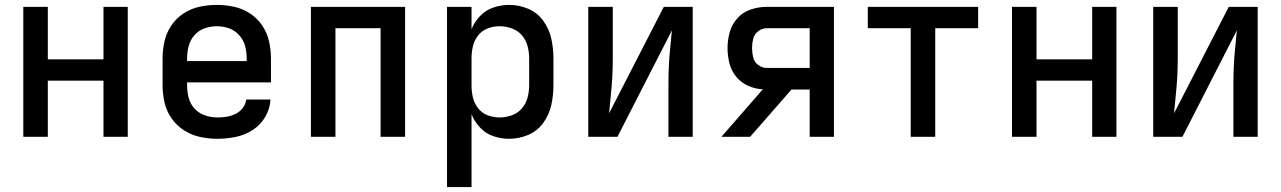

<svg xmlns="http://www.w3.org/2000/svg" viewBox="-20 -558 5224 783"><path d="M75 0H175V-229H402V0H501V-530H402V-316H175V-530H75Z M866 8Q904 8 941 0.5Q978 -7 1010 -27.5Q1042 -48 1061.5 -81Q1081 -114 1083 -152H984Q982 -133 970 -117.5Q958 -102 940.5 -93.5Q923 -85 904.5 -82Q886 -79 867 -79Q841 -79 816 -87.5Q791 -96 773.5 -115Q756 -134 749.5 -159Q743 -184 743 -210V-222H1085V-320Q1085 -355 1077 -390Q1069 -425 1049 -454.5Q1029 -484 999 -503.5Q969 -523 934 -530.5Q899 -538 864 -538Q829 -538 794 -530.5Q759 -523 729 -503.5Q699 -484 679 -454.5Q659 -425 651 -390Q643 -355 643 -320V-210Q643 -175 651 -140Q659 -105 679.5 -75.5Q700 -46 730.5 -26.5Q761 -7 796 0.5Q831 8 866 8ZM743 -309V-320Q743 -346 749.5 -370.5Q756 -395 773 -414.5Q790 -434 814.5 -442.5Q839 -451 864 -451Q890 -451 914 -442.5Q938 -434 955.5 -414.5Q973 -395 979.5 -370.5Q986 -346 986 -320V-309Z M1248 0H1348V-443H1532V0H1632V-530H1248Z M1803 205H1903V-92Q1915 -62 1938 -37.5Q1961 -13 1992.5 -2.5Q2024 8 2056 8Q2097 8 2134.5 -8Q2172 -24 2196 -57.5Q2220 -91 2228.5 -130.5Q2237 -170 2237 -210V-320Q2237 -360 2228.5 -399.5Q2220 -439 2196 -472.5Q2172 -506 2134.5 -522Q2097 -538 2056 -538Q2024 -538 1992.5 -527.5Q1961 -517 1938 -493Q1915 -469 1903 -439V-530H1803ZM2017 -79Q1992 -79 1968.5 -88Q1945 -97 1929.5 -117Q1914 -137 1908.5 -161Q1903 -185 1903 -210V-320Q1903 -345 1908.5 -369Q1914 -393 1929.5 -413Q1945 -433 1968.5 -442Q1992 -451 2017 -451Q2042 -451 2066.5 -442.5Q2091 -434 2108 -414.5Q2125 -395 2131.5 -370Q2138 -345 2138 -320V-210Q2138 -185 2131.5 -160Q2125 -135 2108 -115.5Q2091 -96 2066.5 -87.5Q2042 -79 2017 -79Z M2379 0H2498L2720 -434Q2717 -397 2713 -360Q2709 -323 2707.5 -286Q2706 -249 2706 -212V0H2805V-530H2687L2464 -96Q2467 -133 2471 -170Q2475 -207 2477 -244Q2479 -281 2479 -318V-530H2379Z M2922 0H3039L3208 -193H3282V0H3381V-530H3107Q3074 -530 3042 -519.5Q3010 -509 2987.5 -484Q2965 -459 2956 -427Q2947 -395 2947 -362Q2947 -331 2954.5 -300.5Q2962 -270 2982 -245.5Q3002 -221 3031 -208Q3060 -195 3091 -194ZM3107 -281Q3088 -281 3072 -293Q3056 -305 3051.5 -324Q3047 -343 3047 -362Q3047 -381 3051.5 -399.5Q3056 -418 3072 -430.5Q3088 -443 3107 -443H3282V-281Z M3694 0H3794V-443H3969V-530H3519V-443H3694Z M4107 0H4207V-229H4434V0H4533V-530H4434V-316H4207V-530H4107Z M4683 0H4802L5024 -434Q5021 -397 5017 -360Q5013 -323 5011.5 -286Q5010 -249 5010 -212V0H5109V-530H4991L4768 -96Q4771 -133 4775 -170Q4779 -207 4781 -244Q4783 -281 4783 -318V-530H4683Z"/></svg>

Font: Iosevka Sparkle Medium
Style: Regular
Weight: 500
Designer: Belleve Invis
Foundry: Belleve Invis
Version: Version 4.5.0; ttfautohint (v1.8.3)